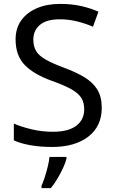

<svg xmlns="http://www.w3.org/2000/svg" viewBox="-20 -744 589 985"><path d="M502 -191Q502 -96 433 -43Q364 10 247 10Q187 10 136 1Q85 -8 51 -24V-110Q87 -94 140.5 -81Q194 -68 251 -68Q331 -68 371.5 -99Q412 -130 412 -183Q412 -218 397 -242Q382 -266 345.5 -286.5Q309 -307 244 -330Q153 -363 106.5 -411Q60 -459 60 -542Q60 -599 89 -639.5Q118 -680 169.5 -702Q221 -724 288 -724Q347 -724 396 -713Q445 -702 485 -684L457 -607Q420 -623 376.5 -634Q333 -645 286 -645Q219 -645 185 -616.5Q151 -588 151 -541Q151 -505 166 -481Q181 -457 215 -438Q249 -419 307 -397Q370 -374 413.5 -347.5Q457 -321 479.5 -284Q502 -247 502 -191ZM321 70Q317 88 304.5 115.5Q292 143 275.5 171Q259 199 241 221H193V209Q201 192 209.5 165.5Q218 139 225 110.5Q232 82 234 61H321Z"/></svg>

Font: Noto Sans Inscriptional Pahlavi
Style: Regular
Weight: 400
Designer: Monotype Design Team
Foundry: Monotype Imaging Inc.
Version: Version 2.003; ttfautohint (v1.8.4.7-5d5b)